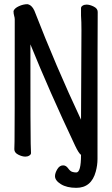

<svg xmlns="http://www.w3.org/2000/svg" viewBox="-20 -734 540 922"><path d="M346.2 168Q300.8 168 272.5 150.4Q244.1 132.8 244.1 111.8Q244.1 97.2 255.1 78.6Q266.1 60.1 283.2 60.1Q296.9 60.1 306.9 74Q316.9 87.9 326.4 91.1Q335.9 94.2 346.2 94.2Q369.1 94.2 369.1 9.8Q357.9 2 340.8 -34.2Q215.8 -298.8 126 -521Q126 -74.2 127.4 -45.2Q128.9 -16.1 128.9 1Q128.9 7.8 120.8 12.9Q112.8 18.1 102.1 18.1Q85.9 18.1 67.4 8.5Q48.8 -1 48.8 -17.1Q48.8 -28.8 49.8 -54.9Q50.8 -81.1 50.8 -641.1Q50.8 -648.9 47.9 -658.4Q44.9 -668 44.9 -681.2Q49.8 -694.8 70.8 -704.3Q91.8 -713.9 111.8 -713.9Q132.8 -710 145 -683.1Q249 -415 369.1 -159.2L371.1 -588.9Q371.1 -630.9 369.1 -659.2V-694.8Q369.1 -702.1 377 -707Q384.8 -711.9 396 -711.9Q411.1 -711.9 430.2 -702.4Q449.2 -692.9 449.2 -676.8Q448.2 -640.1 448.2 29.8Q448.2 59.1 439.9 89.8Q418.9 168 346.2 168Z"/></svg>

Font: LXGW WenKai Mono GB Screen
Style: Regular
Weight: 400
Monospace: yes
Designer: LXGW / Fontworks Inc.
Foundry: LXGW / Fontworks Inc.
Version: Version 1.510;January 18,2025